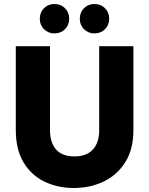

<svg xmlns="http://www.w3.org/2000/svg" viewBox="-20 -933 745 960"><path d="M59 -702H230V-282Q230 -220 260.5 -185.5Q291 -151 352 -151Q413 -151 444.5 -185.5Q476 -220 476 -282V-702H647V-283Q647 -186 606 -121.5Q565 -57 497.5 -25Q430 7 349 7Q268 7 202 -25Q136 -57 97.5 -121.5Q59 -186 59 -283ZM252 -766Q221 -766 200 -787Q179 -808 179 -839Q179 -871 200 -892Q221 -913 252 -913Q284 -913 305 -892Q326 -871 326 -839Q326 -808 305 -787Q284 -766 252 -766ZM452 -766Q421 -766 400 -787Q379 -808 379 -839Q379 -871 400 -892Q421 -913 452 -913Q484 -913 505 -892Q526 -871 526 -839Q526 -808 505 -787Q484 -766 452 -766Z"/></svg>

Font: Poppins
Style: Bold
Weight: 700
Designer: Ninad Kale (Devanagari), Jonny Pinhorn (Latin)
Version: Version 5.002